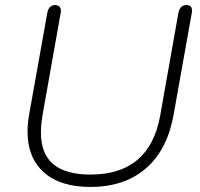

<svg xmlns="http://www.w3.org/2000/svg" viewBox="-20 -730 793 760"><path d="M89 -209Q89 -241 95 -275L167 -678Q173 -710 198 -710Q209 -710 215 -704Q221 -698 221 -687Q221 -681 220 -678L148 -272Q142 -236 142 -205Q142 -121 191 -80Q240 -39 338 -39Q572 -39 614 -272L686 -678Q692 -710 718 -710Q740 -710 740 -688Q740 -682 739 -678L667 -275Q642 -136 557 -63Q472 10 338 10Q218 10 153.5 -48Q89 -106 89 -209Z"/></svg>

Font: Kodchasan ExtraLight
Style: Italic
Weight: 275
Italic angle: -10°
Version: Version 1.000; ttfautohint (v1.6)